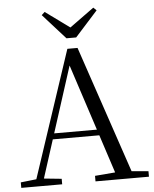

<svg xmlns="http://www.w3.org/2000/svg" viewBox="-62 -997 841 1048"><g transform="rotate(-5 359.0 -473.0)"><path d="M222.3 -945.4 382.3 -829.1H327.8L488.8 -945.7L505.6 -929.6L381.6 -791.9H328.6L204.9 -929.6ZM11.6 0V-30.1L110.1 -41.1H127.5L235.7 -30.1V0ZM84.4 0 328.3 -734.2H384.1L632.2 0H542.1L321.9 -674.6H342.1L338.3 -660.6L126.3 0ZM192.4 -248.8 195.9 -280.7H500.1L503.6 -248.8ZM418.3 0V-30.3L551.9 -41.3H580.7L711.1 -30.3V0Z"/></g></svg>

Font: Noto Serif KR ExtraLight
Style: Regular
Weight: 200
Designer: Ryoko NISHIZUKA 西塚涼子 (kana & ideographs); Frank Grießhammer (Latin, Greek & Cyrillic); Wenlong ZHANG 张文龙 (bopomofo); San
Foundry: Adobe
Version: Version 2.002-H1;hotconv 1.1.0;makeotfexe 2.6.0